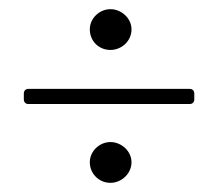

<svg xmlns="http://www.w3.org/2000/svg" viewBox="-20 -542 476 419"><path d="M221 -433C245 -433 267 -452 267 -478C267 -502 245 -522 221 -522C197 -522 176 -502 176 -478C176 -452 196 -433 221 -433ZM42 -315H394C400 -315 404 -319 404 -325V-338C404 -344 400 -348 394 -348H42C36 -348 32 -344 32 -338V-325C32 -319 36 -315 42 -315ZM221 -143C245 -143 267 -163 267 -188C267 -212 245 -232 221 -232C197 -232 176 -212 176 -188C176 -163 196 -143 221 -143Z"/></svg>

Font: Barlow Condensed ExtraLight
Style: Regular
Weight: 275
Width: 3
Designer: Jeremy Tribby
Foundry: Tribby Type
Version: Version 1.422;hotconv 1.0.109;makeotfexe 2.5.65596